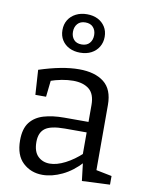

<svg xmlns="http://www.w3.org/2000/svg" viewBox="-90 -877 729 950"><g transform="rotate(10 274.0 -401.5)"><path d="M449 -45.2 436 -63 527.7 -44.7V-1.3L387.5 5L376 -91L383 -88Q339.3 -39.8 288.1 -15.4Q237 9 189 9Q131.3 9 91.3 -28.3Q51.3 -65.5 51.3 -140.5Q51.3 -198.7 76 -230.6Q100.8 -262.5 144.6 -275.5Q188.5 -288.5 246.5 -288.5H377.5L369 -278.5V-373.8Q369 -428.5 339.8 -452.3Q310.5 -476 259.5 -476Q232.5 -476 202.4 -470.4Q172.2 -464.8 138.2 -452.8L150.5 -466L140.5 -374.8H86.8L78.8 -499.2Q136.3 -518 186 -527.5Q235.7 -537 278.5 -537Q358.5 -537 403.7 -501.5Q449 -466 449 -388ZM132.2 -146.7Q132.2 -98.2 155.7 -75.1Q179.2 -52 215.2 -52Q250.5 -52 292.9 -73.7Q335.3 -95.5 374.8 -132.5L369 -111V-245L377.5 -235.8H259Q188.2 -235.8 160.2 -214.4Q132.2 -193 132.2 -146.7ZM267.7 -618.7Q237.7 -618.7 214 -630.3Q190.3 -642 176.7 -663.5Q163 -685 163 -714Q163 -743.3 176.5 -765.2Q190 -787 214.3 -799.5Q238.7 -812 270.3 -812Q301 -812 324.2 -800.3Q347.3 -788.7 361 -767.2Q374.7 -745.7 374.7 -716.7Q374.7 -688.3 361.2 -666Q347.7 -643.7 323.8 -631.2Q300 -618.7 267.7 -618.7ZM268.3 -660Q294.3 -660 308.2 -675.8Q322 -691.7 322 -716Q322 -740 308.3 -755.3Q294.7 -770.7 269 -770.7Q243.3 -770.7 229.5 -754.8Q215.7 -739 215.7 -714.7Q215.7 -690.7 229.2 -675.3Q242.7 -660 268.3 -660Z"/></g></svg>

Font: Bitter Thin
Style: Regular
Weight: 100
Designer: Sol Matas, and Bitter project Authors
Foundry: Sol Matas
Version: Version 2.002